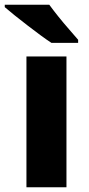

<svg xmlns="http://www.w3.org/2000/svg" viewBox="-38 -786 372 806"><path d="M241 0H73V-549H241ZM169 -766Q185 -744 207 -716.5Q229 -689 251.5 -663.5Q274 -638 290 -619V-606H178Q158 -619 131.5 -638.5Q105 -658 76.5 -680Q48 -702 23 -722Q-2 -742 -18 -756V-766Z"/></svg>

Font: Noto Sans Tamil ExtraBold
Style: Regular
Weight: 800
Designer: Jelle Bosma - Monotype Design Team
Foundry: Monotype Imaging Inc.
Version: Version 2.004; ttfautohint (v1.8.4.7-5d5b)